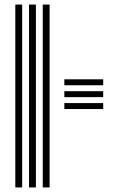

<svg xmlns="http://www.w3.org/2000/svg" viewBox="-20 -820 518 840"><path d="M167 0V-800H197V0ZM47 0V-800H77V0ZM107 0V-800H137V0ZM261.5 -343V-369H431.5V-343ZM261.5 -447V-473H431.5V-447ZM261.5 -395V-421H431.5V-395Z"/></svg>

Font: Big Shoulders Inline Text Thin Black
Style: Regular
Weight: 900
Version: Version 2.002